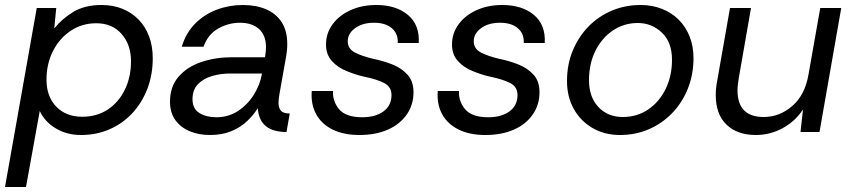

<svg xmlns="http://www.w3.org/2000/svg" viewBox="-34 -528 3411 768"><path d="M-14 220 113 -496H191L183 -414Q214 -453 259.5 -480.5Q305 -508 372 -508Q419 -508 456.5 -492.5Q494 -477 521 -449Q548 -421 562.5 -382Q577 -343 577 -295Q577 -229 555.5 -173Q534 -117 495.5 -75.5Q457 -34 404.5 -11Q352 12 290 12Q233 12 189 -14.5Q145 -41 125 -84L70 220ZM295 -61Q353 -61 396.5 -89.5Q440 -118 465 -168.5Q490 -219 490 -283Q490 -349 452.5 -392Q415 -435 351 -435Q294 -435 249 -405Q204 -375 178 -324Q152 -273 152 -209Q152 -142 191 -101.5Q230 -61 295 -61Z M806 12Q761 12 725 -3Q689 -18 667.5 -47.5Q646 -77 646 -121Q646 -182 680.5 -221.5Q715 -261 771.5 -280Q828 -299 893 -299H1026Q1028 -312 1029 -321.5Q1030 -331 1030 -339Q1030 -387 1002 -412Q974 -437 926 -437Q880 -437 839 -414Q798 -391 780 -341H693Q710 -397 747 -434Q784 -471 833.5 -489.5Q883 -508 937 -508Q990 -508 1030 -491Q1070 -474 1092.5 -439.5Q1115 -405 1115 -352Q1115 -338 1114 -328.5Q1113 -319 1111 -305L1084 -153Q1082 -142 1081 -133Q1080 -124 1080 -116Q1080 -97 1089.5 -85.5Q1099 -74 1125 -74L1112 0Q1059 0 1030 -23Q1001 -46 997 -95Q981 -69 955 -44Q929 -19 892 -3.5Q855 12 806 12ZM831 -59Q881 -59 919.5 -85Q958 -111 982.5 -151Q1007 -191 1014 -234H888Q849 -234 814.5 -224Q780 -214 758 -191.5Q736 -169 736 -131Q736 -93 763.5 -76Q791 -59 831 -59Z M1403 12Q1341 12 1297 -9.5Q1253 -31 1231 -70.5Q1209 -110 1213 -164H1298Q1296 -122 1323 -90.5Q1350 -59 1415 -59Q1468 -59 1500 -82.5Q1532 -106 1532 -148Q1532 -181 1502.5 -196Q1473 -211 1424 -221Q1405 -225 1387 -231Q1369 -237 1352 -244Q1317 -258 1293.5 -284Q1270 -310 1270 -350Q1270 -395 1296.5 -431Q1323 -467 1368.5 -487.5Q1414 -508 1471 -508Q1550 -508 1597.5 -468.5Q1645 -429 1641 -356H1557Q1559 -393 1533.5 -415Q1508 -437 1462 -437Q1416 -437 1386.5 -415.5Q1357 -394 1357 -363Q1357 -333 1385.5 -318Q1414 -303 1462 -292Q1497 -285 1533.5 -271Q1570 -257 1595 -230.5Q1620 -204 1620 -159Q1620 -109 1593 -70Q1566 -31 1517.5 -9.5Q1469 12 1403 12Z M1907 12Q1845 12 1801 -9.5Q1757 -31 1735 -70.5Q1713 -110 1717 -164H1802Q1800 -122 1827 -90.5Q1854 -59 1919 -59Q1972 -59 2004 -82.5Q2036 -106 2036 -148Q2036 -181 2006.5 -196Q1977 -211 1928 -221Q1909 -225 1891 -231Q1873 -237 1856 -244Q1821 -258 1797.5 -284Q1774 -310 1774 -350Q1774 -395 1800.5 -431Q1827 -467 1872.5 -487.5Q1918 -508 1975 -508Q2054 -508 2101.5 -468.5Q2149 -429 2145 -356H2061Q2063 -393 2037.5 -415Q2012 -437 1966 -437Q1920 -437 1890.5 -415.5Q1861 -394 1861 -363Q1861 -333 1889.5 -318Q1918 -303 1966 -292Q2001 -285 2037.5 -271Q2074 -257 2099 -230.5Q2124 -204 2124 -159Q2124 -109 2097 -70Q2070 -31 2021.5 -9.5Q1973 12 1907 12Z M2446 12Q2384 12 2336 -16Q2288 -44 2261 -92.5Q2234 -141 2234 -204Q2234 -270 2257 -325.5Q2280 -381 2320 -422Q2360 -463 2413.5 -485.5Q2467 -508 2528 -508Q2575 -508 2614 -492.5Q2653 -477 2681 -449Q2709 -421 2724.5 -382Q2740 -343 2740 -295Q2740 -231 2718 -175Q2696 -119 2656 -77Q2616 -35 2562.5 -11.5Q2509 12 2446 12ZM2457 -60Q2514 -60 2558.5 -90Q2603 -120 2628.5 -172Q2654 -224 2654 -289Q2654 -359 2613.5 -397.5Q2573 -436 2517 -436Q2462 -436 2417.5 -406Q2373 -376 2347.5 -324.5Q2322 -273 2322 -207Q2322 -140 2359.5 -100Q2397 -60 2457 -60Z M2989 12Q2915 12 2872 -29.5Q2829 -71 2829 -148Q2829 -176 2835 -206L2886 -496H2970L2921 -215Q2919 -202 2917.5 -190Q2916 -178 2916 -167Q2916 -60 3021 -60Q3084 -60 3135 -104Q3186 -148 3200 -230L3247 -496H3331L3244 0H3168L3178 -90Q3146 -42 3096 -15Q3046 12 2989 12Z"/></svg>

Font: Rethink Sans
Style: Italic
Weight: 400
Italic angle: -10°
Designer: The Rethink Sans project authors (Hans Thiessen). DM Sans designed by Colophon Foundry.
Foundry: Rethink Communications LLC
Version: Version 1.001